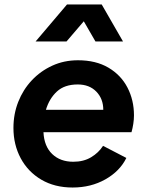

<svg xmlns="http://www.w3.org/2000/svg" viewBox="-20 -825 653 857"><path d="M304 12Q224 12 164.5 -23Q105 -58 72.5 -118.5Q40 -179 40 -254Q40 -316 61.5 -370.5Q83 -425 122 -466.5Q161 -508 213.5 -532Q266 -556 328 -556Q408 -556 464 -523Q520 -490 549 -434Q578 -378 578 -310Q578 -292 575 -272.5Q572 -253 567 -235H174Q177 -172 213 -137.5Q249 -103 307 -103Q353 -103 386.5 -123Q420 -143 440 -174L544 -120Q515 -61 450.5 -24.5Q386 12 304 12ZM327 -448Q268 -448 234 -416.5Q200 -385 185 -335H441Q441 -384 410 -416Q379 -448 327 -448ZM139 -640 279 -805H434L529 -640H406L354 -730L277 -640Z"/></svg>

Font: Plus Jakarta Sans
Style: Bold Italic
Weight: 700
Italic angle: -8°
Designer: Gumpita Rahayu
Foundry: Tokotype
Version: Version 2.071; ttfautohint (v1.8.4.7-5d5b);gftools[0.9.29]